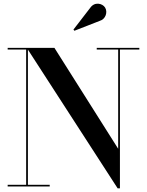

<svg xmlns="http://www.w3.org/2000/svg" viewBox="-20 -1009 795 1039"><path d="M519.5 -896C552 -905 564 -944 548.5 -968.5C534.5 -990.5 492.5 -1001.5 468.5 -967L377.5 -849L382.5 -842.5ZM21.5 -9V0H249V-9H131V-740.5L616.5 10H629V-741H734V-750H503.5V-741H619.5V-204L274.5 -750H21.5V-741H121.5V-9Z"/></svg>

Font: Bodoni* 24pt Medium
Style: Regular
Weight: 500
Version: Version 2.3